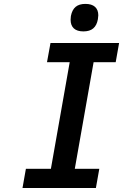

<svg xmlns="http://www.w3.org/2000/svg" viewBox="-20 -940 640 960"><path d="M109.5 -96H234.5L328.5 -629H215L232.5 -725H575.5L558.5 -629H448L354 -96H476.5L459.5 0H92.5ZM333 -841.5Q333 -850.5 334.5 -860Q340.5 -891 358.2 -905.8Q376 -920.5 407 -920.5Q438.5 -920.5 455 -905.8Q471.5 -891 471.5 -863.5Q471.5 -858 469.5 -844Q464 -813 446.2 -798Q428.5 -783 397 -783Q365.5 -783 349.2 -798Q333 -813 333 -841.5Z"/></svg>

Font: JuliaMono SemiBold
Style: Italic
Weight: 600
Italic angle: -9°
Monospace: yes
Designer: cormullion
Foundry: corm
Version: Version 0.056; ttfautohint (v1.8.4)